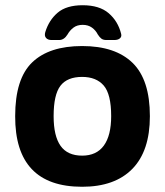

<svg xmlns="http://www.w3.org/2000/svg" viewBox="-20 -699 630 734"><path d="M294 15Q37 15 38 -255Q38 -398 103 -460.5Q168 -523 294 -523Q421 -523 487 -458.5Q553 -394 553 -255Q553 -122 486 -53.5Q419 15 294 15ZM294 -104Q349 -104 377 -142.5Q405 -181 405 -255Q405 -339 376.5 -372Q348 -405 294 -405Q237 -405 211 -371Q185 -337 185 -255Q185 -179 211.5 -141.5Q238 -104 294 -104ZM296 -679Q360 -679 395.5 -648.5Q431 -618 443 -570Q446 -559 438.5 -552.5Q431 -546 417 -546H387Q375 -546 368 -551Q361 -556 354 -567Q346 -583 331.5 -593.5Q317 -604 296 -604Q275 -604 261 -593.5Q247 -583 238 -567Q225 -546 206 -546H177Q163 -546 156 -554Q149 -562 153 -576Q167 -622 200.5 -650.5Q234 -679 296 -679Z"/></svg>

Font: Pitagon Sans
Style: Bold
Weight: 700
Designer: Travis Tran
Foundry: Pitagon
Version: Version 1.001; ttfautohint (v1.8.4.7-5d5b);gftools[0.9.26]